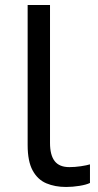

<svg xmlns="http://www.w3.org/2000/svg" viewBox="-20 -734 388 764"><path d="M243 10Q199 10 164.5 -4.5Q130 -19 110 -55.5Q90 -92 90 -157V-714H179V-165Q179 -117 197.5 -93Q216 -69 256 -69Q278 -69 301.5 -72.5Q325 -76 338 -80V-6Q324 1 296.5 5.5Q269 10 243 10Z"/></svg>

Font: uoriya25
Style: Book
Weight: 400
Designer: Jelle Bosma - Monotype Design Team
Foundry: Monotype Imaging Inc.
Version: Version 2.003